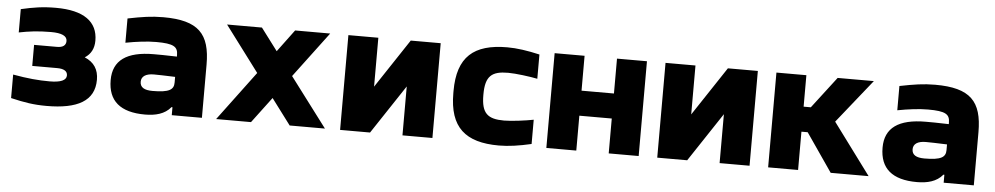

<svg xmlns="http://www.w3.org/2000/svg" viewBox="-34 -754 5228 1009"><g transform="rotate(5 2579.5 -250.0)"><path d="M252 -305H131V-194H262C299 -194 317 -182 317 -160C317 -134 287 -121 229 -121C170 -121 113 -126 35 -140V-16C107 1 156 9 224 9C387 9 476 -39 476 -151C476 -205 452 -242 402 -263C434 -283 450 -314 450 -355C450 -455 376 -509 229 -509C159 -509 111 -501 45 -486V-363C95 -373 144 -380 214 -380C270 -380 299 -367 299 -340C299 -317 283 -305 252 -305Z M795 -509C733 -509 683 -501 608 -486V-358C666 -369 722 -376 769 -376C862 -376 884 -361 884 -317V-309C827 -311 785 -311 763 -311C619 -311 548 -260 548 -156C548 -46 613 9 743 9C798 9 847 -3 879 -42H884V0H1043V-280C1043 -443 981 -509 795 -509ZM706 -161C706 -189 729 -205 772 -205C791 -205 832 -204 884 -202V-172C884 -135 861 -118 772 -118C729 -118 706 -131 706 -161Z M1132 -500 1312 -260 1118 0H1302L1404 -136L1506 0H1692L1496 -260L1676 -500H1491L1404 -383L1316 -500Z M1772 0H1930L2101 -258V0H2259V-500H2101L1930 -242V-500H1772Z M2348 -256V-244C2348 -64 2433 9 2610 9C2661 9 2716 1 2781 -14V-142C2742 -134 2666 -124 2626 -124C2540 -124 2506 -151 2506 -248V-252C2506 -349 2540 -376 2626 -376C2666 -376 2742 -366 2781 -358V-486C2716 -501 2661 -509 2610 -509C2433 -509 2348 -436 2348 -256Z M2860 0H3018V-184H3189V0H3347V-500H3189V-316H3018V-500H2860Z M3445 0H3603L3774 -258V0H3932V-500H3774L3603 -242V-500H3445Z M4030 -500V0H4188V-202H4221L4360 0H4560L4360 -270L4544 -500H4353L4226 -334H4188V-500Z M4867 -509C4805 -509 4755 -501 4680 -486V-358C4738 -369 4794 -376 4841 -376C4934 -376 4956 -361 4956 -317V-309C4899 -311 4857 -311 4835 -311C4691 -311 4620 -260 4620 -156C4620 -46 4685 9 4815 9C4870 9 4919 -3 4951 -42H4956V0H5115V-280C5115 -443 5053 -509 4867 -509ZM4778 -161C4778 -189 4801 -205 4844 -205C4863 -205 4904 -204 4956 -202V-172C4956 -135 4933 -118 4844 -118C4801 -118 4778 -131 4778 -161Z"/></g></svg>

Font: LT Wave Text Black
Style: Regular
Weight: 900
Designer: Daniel Lyons
Version: Version 2.5 (Glyphs App)